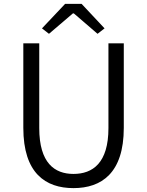

<svg xmlns="http://www.w3.org/2000/svg" viewBox="-20 -955 756 988"><path d="M358 13C502 13 617 -64 617 -297V-732H538V-296C538 -116 457 -60 358 -60C261 -60 182 -116 182 -296V-732H100V-297C100 -64 214 13 358 13ZM232 -781 355 -886H360L482 -781L518 -809L400 -935H315L196 -809Z"/></svg>

Font: Noto Sans JP DemiLight
Style: Regular
Weight: 350
Designer: Ryoko NISHIZUKA 西塚涼子 (kana, bopomofo & ideographs); Paul D. Hunt (Latin, Greek & Cyrillic); Sandoll Communications 산돌커뮤니
Foundry: Adobe
Version: Version 2.004;hotconv 1.0.118;makeotfexe 2.5.65603